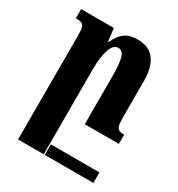

<svg xmlns="http://www.w3.org/2000/svg" viewBox="-175 -616 895 965"><g transform="rotate(30 272.5 -134.0)"><path d="M523 -53V0H325V-281Q325 -350 315.5 -383.5Q306 -417 280 -417Q251 -417 236.5 -373Q222 -329 222 -260V234H73V-370Q73 -400 69 -414.5Q65 -429 54 -434Q43 -439 20 -439V-492H210L219 -418H223Q239 -457 266.5 -479.5Q294 -502 344 -502Q409 -502 441.5 -459.5Q474 -417 474 -335V-123Q474 -92 478.5 -77.5Q483 -63 493 -58Q503 -53 523 -53ZM228 173H510V234H228Z"/></g></svg>

Font: Noto Serif Armenian Bold Cond
Style: Regular
Weight: 700
Width: 3
Designer: Monotype Design team
Foundry: Monotype Imaging Inc.
Version: Version 1.000